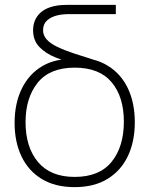

<svg xmlns="http://www.w3.org/2000/svg" viewBox="-20 -755 614 789"><path d="M287 14Q207 14 152 -19.2Q97 -52.5 68.5 -112Q40 -171.5 40 -250Q40 -330 69.5 -390.5Q99 -451 154.2 -483.5Q209.5 -516 287 -512V-519Q367.5 -519 422.5 -485.2Q477.5 -451.5 505.8 -391.5Q534 -331.5 534 -253Q534 -173.5 505.5 -113.5Q477 -53.5 421.8 -19.8Q366.5 14 287 14ZM287 -28Q388.5 -28 438.8 -90.2Q489 -152.5 489 -255Q489 -357 438.8 -417Q388.5 -477 287 -477Q184.5 -477 134.8 -415Q85 -353 85 -253Q85 -150.5 136.2 -89.2Q187.5 -28 287 -28ZM376 -506 358 -473Q327.5 -483.5 286.2 -493.8Q245 -504 206.2 -519.8Q167.5 -535.5 141.8 -562Q116 -588.5 116 -631Q116 -655.5 125.5 -675.2Q135 -695 153.5 -708.8Q172 -722.5 199 -729Q217 -733.5 233.2 -734.2Q249.5 -735 256 -735H456V-697H265Q251.5 -697 239 -695.8Q226.5 -694.5 216 -692Q190 -686 173.5 -671Q157 -656 157 -631Q157 -609.5 171.8 -593Q186.5 -576.5 214.8 -562.8Q243 -549 283.8 -535.5Q324.5 -522 376 -506Z"/></svg>

Font: Manrope Variable Light
Style: Regular
Weight: 200
Designer: Mikhail Sharanda
Foundry: Mikhail Sharanda
Version: Version 4.505